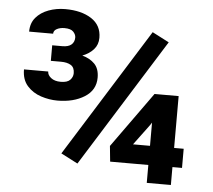

<svg xmlns="http://www.w3.org/2000/svg" viewBox="-51 -773 920 829"><g transform="rotate(5 408.5 -358.5)"><path d="M656.2 -612.8 309.1 -57.1 236.3 -94.7 583.5 -650.4ZM760.7 -160.6V-77.6H719.2V0H614.7V-77.6H449.2L442.4 -145L614.7 -385.3H719.2V-160.6ZM541 -160.6H614.7V-261.2L607.4 -250ZM156.2 -488.8V-556.2H200.2Q226.6 -556.2 239.5 -567.6Q252.4 -579.1 252.4 -598.1Q252.4 -610.8 241.5 -622.8Q230.5 -634.8 202.6 -634.8Q183.6 -634.8 169.7 -627.4Q155.8 -620.1 155.8 -606.4H51.8Q51.8 -643.1 72.5 -667.5Q93.3 -691.9 127 -704.3Q160.6 -716.8 199.2 -716.8Q269 -716.8 312.7 -688.5Q356.4 -660.2 356.4 -606Q356.4 -576.2 337.9 -555.4Q319.3 -534.7 289.6 -523.4Q322.8 -514.6 343.3 -493.7Q363.8 -472.7 363.8 -434.1Q363.8 -379.9 316.4 -350.1Q269 -320.3 199.2 -320.3Q163.6 -320.3 127.7 -332Q91.8 -343.8 67.9 -370.6Q43.9 -397.5 43.9 -441.9H148.9Q148.9 -426.8 164.3 -414.6Q179.7 -402.3 206.5 -402.3Q234.9 -402.3 247.1 -415Q259.3 -427.7 259.3 -444.3Q259.3 -468.8 243.4 -478.8Q227.5 -488.8 200.2 -488.8Z"/></g></svg>

Font: Vazirmatn RD FD ExtraBold
Style: Regular
Weight: 800
Designer: Saber Rastikerdar
Foundry: Saber Rastikerdar
Version: Version 33.003